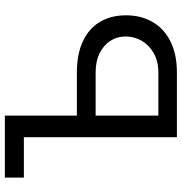

<svg xmlns="http://www.w3.org/2000/svg" viewBox="1 -748 747 789"><g transform="rotate(-90 374.5 -353.5)"><path d="M293.9 -628.9V-707H39.1V-628.9ZM598.6 -386.7C563.5 -403 520.8 -411.1 470.7 -411.1H270.5V-334H470.7C502 -334 528.6 -328.5 550.8 -317.4C572.9 -306.3 589.8 -291.5 601.6 -272.9C613.3 -254.4 619.1 -233.7 619.1 -210.9C619.1 -187.5 613.3 -165.5 601.6 -145C589.8 -124.5 572.8 -107.9 550.3 -95.2C527.8 -82.5 501.3 -76.2 470.7 -76.2H293.9V-707H205.1V0H470.7C520.8 0 563.5 -8.8 598.6 -26.4C633.8 -43.9 660.5 -68.5 678.7 -100.1C696.9 -131.7 706.1 -168 706.1 -209C706.1 -250.7 696.9 -286.6 678.7 -316.9C660.5 -347.2 633.8 -370.4 598.6 -386.7Z"/></g></svg>

Font: Pretendard Variable
Style: Regular
Weight: 400
Designer: Base glyphs from Inter by Rasmus Andersson; Hangeul glyphs from Noto Sans CJK(Source Han Sans) by Jang Soo-young and Kan
Foundry: Kil Hyung-jin
Version: Version 1.309;Glyphs 3.2 (3225)